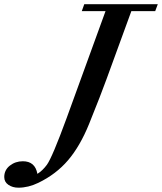

<svg xmlns="http://www.w3.org/2000/svg" viewBox="-213 -683 766 908"><path d="M-126 204.6Q-153.3 204.6 -173.1 191.2Q-192.9 177.7 -192.9 154.3Q-192.9 121.1 -166.5 100.3Q-140.1 79.6 -105 79.6Q-46.9 79.6 -36.1 139.2Q-11.7 124 8.8 96.2Q34.2 61 102.1 -124.5L286.1 -630.4H173.8L185.5 -663.1H533.2L521 -630.4H408.2L290.5 -308.1Q266.1 -240.2 208 -96.2Q165.5 8.3 108.9 74.7Q52.2 141.1 -31.7 181.6Q-79.1 204.6 -126 204.6Z"/></svg>

Font: Elstob 10pt SemiBold
Style: Italic
Weight: 600
Italic angle: -20°
Designer: Peter S. Baker
Version: Version 1.015